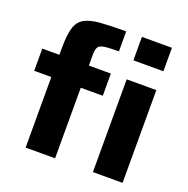

<svg xmlns="http://www.w3.org/2000/svg" viewBox="-131 -867 971 992"><g transform="rotate(20 354.0 -371.5)"><path d="M483 -614V-743H648V-614ZM114 0V-388H20V-510H114V-545Q114 -617 125.5 -657Q137 -697 168 -715Q199 -733 254.5 -737.5Q310 -742 397 -742V-632Q342 -632 316.5 -628Q291 -624 283.5 -610.5Q276 -597 276 -567V-510H397V-388H276V0ZM484 0V-510H647V0Z"/></g></svg>

Font: Saira
Style: Bold
Weight: 700
Designer: Hector Gatti with collaboration of the Omnibus-Type team
Foundry: Omnibus-Type
Version: Version 1.100; ttfautohint (v1.8.3)